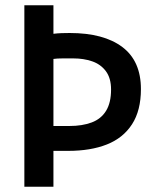

<svg xmlns="http://www.w3.org/2000/svg" viewBox="-20 -713 600 733"><path d="M73 0V-693H184V-584Q200 -586 215.5 -586.5Q231 -587 246 -587Q376 -587 447 -533.5Q518 -480 518 -373Q518 -291 484 -238.5Q450 -186 388 -161.5Q326 -137 240 -137H184V0ZM184 -232H245Q294 -232 330 -245.5Q366 -259 385 -290Q404 -321 404 -371Q404 -415 384 -441.5Q364 -468 331.5 -479Q299 -490 261 -490Q239 -490 218.5 -490Q198 -490 184 -488Z"/></svg>

Font: Ubuntu Sans Mono Medium
Style: Regular
Weight: 500
Monospace: yes
Designer: Dalton Maag Ltd
Foundry: Dalton Maag Ltd
Version: Version 1.006